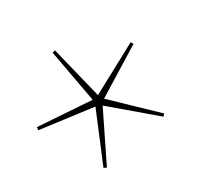

<svg xmlns="http://www.w3.org/2000/svg" viewBox="-138 -848 1093 1035"><g transform="rotate(30 409.0 -330.0)"><path d="M440 -289 627 -11 612 0 409 -265 206 0 191 -11 378 -289 64 -401 69 -418 390 -325 400 -660H418L428 -325L749 -418L754 -401Z"/></g></svg>

Font: FiraGO UltraLight
Style: Regular
Weight: 200
Designer: bBox Type
Foundry: bBox Type GmbH
Version: Version 1.001